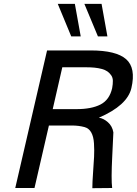

<svg xmlns="http://www.w3.org/2000/svg" viewBox="-20 -987 718 1008"><path d="M381.8 -414.1Q460 -414.1 507.3 -438.2Q554.7 -462.4 568.8 -523.9Q572.8 -545.9 572.5 -562.7Q572.3 -579.6 563.7 -591.8Q555.2 -604 543.7 -612.1Q532.2 -620.1 514.2 -625Q496.1 -629.9 476.6 -631.8Q457 -633.8 432.1 -633.8H307.1L256.8 -414.1ZM568.8 0 464.8 1Q464.8 -29.8 468.5 -79.6Q472.2 -129.4 473.9 -163.8Q475.6 -198.2 473.4 -234.1Q471.2 -270 459 -291.7Q446.8 -313.5 423.8 -319.8Q393.6 -328.1 356 -328.1H236.8L161.1 0H60.1L227.1 -722.2H456.1Q589.8 -722.2 642.1 -676.3Q694.3 -630.4 669.9 -524.9Q648.9 -433.6 499 -369.1Q523.4 -365.7 546.6 -345.2Q569.8 -324.7 575.2 -292Q575.7 -289.1 569.3 -167.2Q563 -45.4 568.8 0ZM403.8 -795.9H354L283.2 -966.8H373ZM543.9 -795.9H494.1L422.9 -966.8H513.2Z"/></svg>

Font: Perun
Style: Italic
Weight: 400
Italic angle: -12°
Foundry: Stefan Peev, Context Ltd
Version: Version 001.000